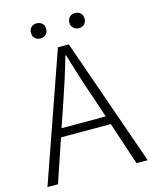

<svg xmlns="http://www.w3.org/2000/svg" viewBox="-129 -972 846 1058"><g transform="rotate(-15 293.5 -443.5)"><path d="M403 -801C427 -801 446 -817 446 -844C446 -871 427 -887 403 -887C378 -887 359 -871 359 -844C359 -817 378 -801 403 -801ZM183 -801C208 -801 227 -817 227 -844C227 -871 208 -887 183 -887C159 -887 140 -871 140 -844C140 -817 159 -801 183 -801ZM516 0H580L325 -729H263L8 0H68L151 -245H435ZM167 -293 212 -425C241 -510 266 -587 291 -675H295C322 -587 344 -510 375 -425L419 -293Z"/></g></svg>

Font: Spoqa Han Sans Neo Light
Style: Regular
Weight: 300
Designer: [Spoqa Han Sans Neo] Dong-huui Kim  Younghwa Kang  Yujin Lee  [Noto Sans] Ryoko NISHIZUKA  (kana & ideographs); Paul D. 
Foundry: Spoqa (http://www.spoqa-han-sans.com)
Version: Version 1.000